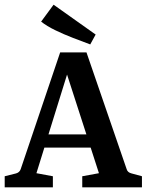

<svg xmlns="http://www.w3.org/2000/svg" viewBox="-24 -797 624 817"><path d="M148 -225H381L401 -169H132ZM515 -77Q519 -63 536 -59L580 -47V0H326V-47L397 -60L246 -527H276L131 -60L201 -47V0H-4V-47L44 -59Q59 -63 64 -77L232 -574H344ZM383 -650 360 -608Q325 -621 286 -636Q247 -651 211 -668.5Q175 -686 151 -705L204 -777Z"/></svg>

Font: Rasa SemiBold
Style: Regular
Weight: 600
Designer: Anna Giedrys (Yrsa+Rasa design), David Brezina (Yrsa art-direction, Rasa art-direction, design)
Foundry: Rosetta Type Foundry
Version: Version 2.004